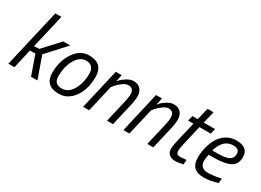

<svg xmlns="http://www.w3.org/2000/svg" viewBox="-26 -1382 2793 2056"><g transform="rotate(30 1371.0 -354.0)"><path d="M141 0H66L232 -718H307L210 -300L274 -303L455 -500H542L330 -268L425 0H346L262 -239L195 -237Z M773 -510Q946 -510 946 -340Q946 -247 916.5 -168Q887 -89 828 -39.5Q769 10 692 10Q521 10 521 -154Q521 -298 592.5 -404Q664 -510 773 -510ZM692 -55Q772 -55 821.5 -139.5Q871 -224 871 -341Q871 -389 846.5 -417Q822 -445 773 -445Q695 -445 645.5 -357.5Q596 -270 596 -153Q596 -55 692 -55Z M1321 -510Q1379 -510 1409 -476Q1439 -442 1439 -388Q1439 -334 1419 -254L1360 0H1286L1344 -249Q1363 -325 1363 -369Q1363 -444 1295 -444Q1265 -444 1226.5 -416Q1188 -388 1164 -360L1141 -332L1064 0H990L1105 -500H1178L1160 -413Q1169 -424 1183.5 -440Q1198 -456 1240.5 -483Q1283 -510 1321 -510Z M1819 -510Q1877 -510 1907 -476Q1937 -442 1937 -388Q1937 -334 1917 -254L1858 0H1784L1842 -249Q1861 -325 1861 -369Q1861 -444 1793 -444Q1763 -444 1724.5 -416Q1686 -388 1662 -360L1639 -332L1562 0H1488L1603 -500H1676L1658 -413Q1667 -424 1681.5 -440Q1696 -456 1738.5 -483Q1781 -510 1819 -510Z M2107 -101Q2107 -55 2157 -55L2234 -61L2229 -4Q2177 10 2130 10Q2083 10 2056 -15Q2029 -40 2029 -82Q2029 -124 2045 -188L2103 -435H2037L2054 -500H2119L2154 -648H2229L2193 -500H2333L2317 -435H2177L2119 -184Q2107 -136 2107 -101Z M2490 -56Q2561 -56 2636 -72L2661 -78L2655 -19Q2566 10 2484 10Q2325 10 2325 -142Q2325 -281 2388 -390Q2420 -444 2473.5 -477Q2527 -510 2594 -510Q2742 -510 2742 -388Q2742 -299 2675 -263.5Q2608 -228 2462 -228H2411Q2400 -189 2400 -146Q2400 -103 2426 -79.5Q2452 -56 2490 -56ZM2476 -287Q2578 -287 2623 -308.5Q2668 -330 2668 -387Q2668 -447 2591 -447Q2468 -447 2421 -287Z"/></g></svg>

Font: TitilliumWebItalic
Style: Italic
Weight: 400
Italic angle: -13°
Version: Version 1.001;PS 57.000;hotconv 1.0.70;makeotf.lib2.5.55311